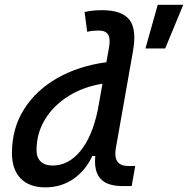

<svg xmlns="http://www.w3.org/2000/svg" viewBox="-20 -786 799 816"><path d="M171.9 10.3Q104.5 10.3 67.6 -27.8Q30.8 -65.9 30.8 -135.3Q30.8 -240.7 82.3 -322Q133.8 -403.3 224.4 -454.6Q314.9 -505.9 432.1 -521.5L443.4 -584.5Q445.8 -599.1 445.8 -610.8Q445.8 -628.9 439.5 -639.2Q428.7 -656.2 398.9 -656.2Q386.7 -656.2 374.8 -655Q362.8 -653.8 350.6 -650.9L339.4 -734.9Q357.9 -739.3 376.5 -741Q395 -742.7 413.6 -742.7Q498.5 -742.7 530.3 -701.7Q550.8 -674.8 550.8 -626Q550.8 -600.6 545.4 -569.8L472.2 -155.3Q470.2 -143.1 470.2 -132.3Q470.2 -80.6 524.9 -80.6H554.7L539.6 4.9H502.4Q435.1 4.9 407.2 -26.4Q383.8 -51.8 383.8 -101.6Q383.8 -111.8 384.8 -123H372.1Q344.2 -62 292.5 -25.9Q240.7 10.3 171.9 10.3ZM395.5 -318.4 415.5 -430.2Q335.4 -417.5 272 -378.2Q208.5 -338.9 171.9 -279.5Q135.3 -220.2 135.3 -147.5Q135.3 -116.2 153.1 -99.4Q170.9 -82.5 203.6 -82.5Q271 -82.5 321.5 -144Q372.1 -205.6 395.5 -318.4ZM598.1 -580.1 650.4 -765.6H758.8L682.1 -580.1Z"/></svg>

Font: CaskaydiaCove NFP
Style: Italic
Weight: 400
Italic angle: -10°
Designer: Aaron Bell
Foundry: Saja Typeworks
Version: Version 2111.001; VTT 6.35;Nerd Fonts 3.1.1